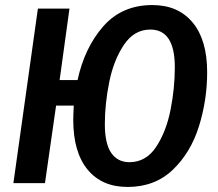

<svg xmlns="http://www.w3.org/2000/svg" viewBox="-20 -725 862 760"><path d="M800 -439Q800 -329 767.5 -225Q735 -121 664 -53Q593 15 485 15Q383 15 326.5 -54Q270 -123 270 -250Q270 -269 272 -307H202L158 0H33L130 -691H255L216 -408H287Q315 -537 389 -621Q463 -705 583 -705Q685 -705 742.5 -636Q800 -567 800 -439ZM672 -459Q672 -608 575 -608Q511 -608 470.5 -547.5Q430 -487 412.5 -400.5Q395 -314 395 -234Q395 -156 420.5 -119.5Q446 -83 492 -83Q558 -83 598 -143.5Q638 -204 655 -290Q672 -376 672 -459Z"/></svg>

Font: Fira Sans Condensed Medium
Style: Italic
Weight: 500
Width: 3
Italic angle: -8°
Designer: bBox Type GmbH & Carrois Corporate GbR & Edenspiekermann AG
Foundry: bBox Type GmbH & Carrois Corporate GbR & Edenspiekermann AG
Version: Version 4.301